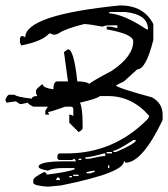

<svg xmlns="http://www.w3.org/2000/svg" viewBox="-20 -704 635 724"><path d="M432.6 -683.6Q522.5 -683.6 558.1 -613.3V-553.2Q530.3 -442.4 497.6 -442.4L447.3 -397L417.5 -382.3Q418 -373.5 553.2 -336.9Q593.3 -314.9 593.3 -271.5V-251.5Q516.1 -90.3 452.6 -90.3Q452.6 -95.7 447.3 -95.7Q447.3 -52.7 210.9 -4.9L160.6 0Q105.5 -3.9 105.5 -15.1V-24.9Q105.5 -34.7 146 -55.2Q155.8 -53.7 155.8 -45.4Q234.4 -55.2 261.2 -65.4V-70.3H216.3Q180.7 -70.3 160.6 -60.5Q125.5 -66.9 125.5 -75.2Q125.5 -95.7 226.1 -95.7H266.6L261.2 -105.5L251.5 -100.6H206.1Q196.3 -100.6 196.3 -110.8V-115.7Q197.8 -125.5 206.1 -125.5H231.4Q410.2 -125.5 538.1 -256.3L543 -266.6Q478 -341.8 387.2 -341.8H356.9Q346.7 -332 281.7 -316.9Q291.5 -294.9 291.5 -236.3V-221.2Q291.5 -213.9 276.4 -206.1L241.2 -241.2V-271.5H246.6L256.3 -266.6V-291.5Q256.3 -301.8 246.6 -301.8H226.1Q170.9 -281.7 160.6 -281.7L166 -271.5H150.9V-286.6L160.6 -301.8H105.5Q85.4 -311.5 85.4 -316.9L60.5 -311.5H55.2L40 -321.8L4.9 -316.9L0 -326.7Q7.3 -346.7 15.1 -346.7H35.2Q42.5 -338.4 100.6 -332Q100.6 -341.8 120.6 -341.8L115.7 -352.1V-361.8Q115.7 -368.7 140.6 -387.2Q140.6 -373 181.2 -367.2Q181.2 -397 196.3 -397H236.3L221.2 -507.8L236.3 -518.1Q258.8 -518.1 271.5 -397Q306.6 -397 316.9 -387.2Q316.9 -392.1 402.3 -437.5Q482.4 -491.7 482.4 -547.9Q482.4 -575.7 382.3 -593.3V-603.5H397L422.4 -598.1V-608.4H392.1Q375.5 -608.4 367.2 -603.5Q315.4 -613.3 296.9 -613.3Q224.6 -595.2 201.2 -578.1Q192.4 -573.2 181.2 -573.2Q171.4 -578.1 166 -578.1Q139.2 -547.9 60.5 -532.7L55.2 -543V-558.1Q56.6 -568.4 65.4 -568.4L75.2 -563Q75.2 -647.9 432.6 -683.6ZM392.1 -658.7V-653.8Q447.8 -649.9 532.7 -593.3H538.1Q538.1 -649.9 452.6 -658.7ZM407.2 -135.7V-130.9H417.5Q492.7 -163.1 492.7 -175.8H482.4Q422.4 -135.7 407.2 -135.7ZM382.3 -130.9V-125.5H402.3V-130.9ZM301.8 -110.8V-105.5H316.9Q361.3 -115.7 377 -115.7V-125.5H372.1Q321.3 -110.8 301.8 -110.8ZM276.4 -105.5V-100.6H286.6V-105.5ZM387.2 -80.6V-70.3H392.1V-80.6ZM306.6 -55.2V-50.3H321.8Q331.5 -55.2 336.9 -55.2V-60.5H332ZM256.3 -45.4V-40H276.4V-45.4ZM241.2 -40V-35.2H251.5V-40ZM196.3 -35.2 190.9 -24.9H206.1Q206.1 -35.2 196.3 -35.2Z"/></svg>

Font: Otrack
Style: Regular
Weight: 400
Designer: Sodina
Foundry: Sodina
Version: Version 2.10 June 16, 2016